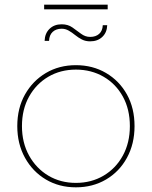

<svg xmlns="http://www.w3.org/2000/svg" viewBox="-20 -799 650 822"><path d="M305 3Q233 3 176.5 -30.5Q120 -64 87 -123.5Q54 -183 54 -259Q54 -336 87 -394.5Q120 -453 176.5 -486.5Q233 -520 305 -520Q377 -520 434 -486.5Q491 -453 523.5 -394.5Q556 -336 556 -259Q556 -183 523.5 -123.5Q491 -64 434 -30.5Q377 3 305 3ZM305 -16Q371 -16 423.5 -47Q476 -78 506 -133Q536 -188 536 -259Q536 -331 506 -385.5Q476 -440 423.5 -470.5Q371 -501 305 -501Q239 -501 187 -470.5Q135 -440 104.5 -385.5Q74 -331 74 -259Q74 -188 104.5 -133Q135 -78 187 -47Q239 -16 305 -16ZM366 -622Q346 -622 330.5 -630Q315 -638 301.5 -649Q288 -660 274 -668Q260 -676 244 -676Q220 -676 205.5 -662.5Q191 -649 190 -624H171Q172 -656 192 -675.5Q212 -695 244 -695Q271 -695 290 -681.5Q309 -668 327 -654.5Q345 -641 366 -641Q390 -641 404.5 -654Q419 -667 420 -691H439Q438 -660 418 -641Q398 -622 366 -622ZM169 -759V-779H441V-759Z"/></svg>

Font: Montserrat Thin Thin
Style: Regular
Weight: 250
Version: Version 9.000